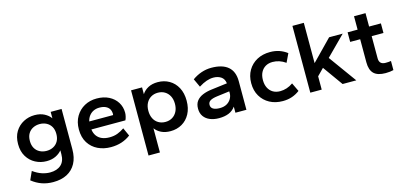

<svg xmlns="http://www.w3.org/2000/svg" viewBox="-72 -1166 3912 1855"><g transform="rotate(-15 1884.5 -238.0)"><path d="M278 192Q218 192 166 174Q114 156 66 118L104 34Q150 67 192 80.5Q234 94 272 94Q342 94 382 58Q422 22 422 -49V-87Q399 -58 360 -39Q321 -20 268 -20Q209 -20 157.5 -47Q106 -74 74.5 -125.5Q43 -177 43 -250Q43 -324 74.5 -375Q106 -426 157.5 -453Q209 -480 268 -480Q325 -480 365.5 -458.5Q406 -437 428 -406V-470H537V-68Q537 16 505.5 74Q474 132 416.5 162Q359 192 278 192ZM294 -116Q331 -116 361 -131.5Q391 -147 408.5 -177Q426 -207 426 -250Q426 -294 408.5 -323.5Q391 -353 361 -368.5Q331 -384 294 -384Q257 -384 226.5 -368.5Q196 -353 178.5 -323.5Q161 -294 161 -250Q161 -207 178.5 -177Q196 -147 226.5 -131.5Q257 -116 294 -116Z M904 10Q832 10 774 -18Q716 -46 681.5 -100.5Q647 -155 647 -235Q647 -310 679.5 -365Q712 -420 766.5 -450Q821 -480 889 -480Q959 -480 1011 -453.5Q1063 -427 1092 -381Q1121 -335 1121 -276Q1121 -259 1116 -238Q1111 -217 1104 -204H764Q769 -165 788.5 -138.5Q808 -112 840 -98.5Q872 -85 915 -85Q960 -85 995.5 -98.5Q1031 -112 1064 -135L1101 -53Q1060 -22 1011 -6Q962 10 904 10ZM764 -284H1002Q1003 -287 1003.5 -289.5Q1004 -292 1004 -294Q1004 -323 992 -343.5Q980 -364 955 -376Q930 -388 892 -388Q860 -388 833.5 -375.5Q807 -363 789 -339.5Q771 -316 764 -284Z M1232 182V-470H1342V-402Q1364 -437 1404 -458.5Q1444 -480 1500 -480Q1564 -480 1615 -450.5Q1666 -421 1695.5 -366Q1725 -311 1725 -235Q1725 -159 1695.5 -104Q1666 -49 1615 -19.5Q1564 10 1500 10Q1447 10 1408 -9Q1369 -28 1346 -60V182ZM1475 -89Q1514 -89 1544 -107Q1574 -125 1591 -158Q1608 -191 1608 -235Q1608 -280 1591 -312.5Q1574 -345 1544 -363Q1514 -381 1475 -381Q1436 -381 1406 -363Q1376 -345 1359 -312.5Q1342 -280 1342 -235Q1342 -191 1358.5 -158Q1375 -125 1405.5 -107Q1436 -89 1475 -89Z M1985 10Q1935 10 1895.5 -6Q1856 -22 1833.5 -53.5Q1811 -85 1811 -131Q1811 -178 1833.5 -207.5Q1856 -237 1895.5 -253.5Q1935 -270 1985 -276L2144 -296Q2138 -342 2106.5 -362.5Q2075 -383 2031 -383Q1998 -383 1962.5 -371Q1927 -359 1884 -332L1845 -416Q1888 -447 1936.5 -463.5Q1985 -480 2036 -480Q2146 -480 2203 -431.5Q2260 -383 2260 -286V0H2150V-61Q2124 -24 2083 -7Q2042 10 1985 10ZM2017 -82Q2058 -82 2086.5 -98Q2115 -114 2130.5 -141Q2146 -168 2146 -197V-215L2021 -199Q1974 -193 1951 -179Q1928 -165 1928 -137Q1928 -110 1951 -96Q1974 -82 2017 -82Z M2623 10Q2549 10 2492.5 -20.5Q2436 -51 2403.5 -106Q2371 -161 2371 -235Q2371 -309 2403.5 -364Q2436 -419 2492.5 -449.5Q2549 -480 2623 -480Q2674 -480 2716 -465.5Q2758 -451 2793 -424L2752 -338Q2721 -360 2688.5 -370.5Q2656 -381 2623 -381Q2582 -381 2552 -363.5Q2522 -346 2505 -313.5Q2488 -281 2488 -235Q2488 -190 2505 -157Q2522 -124 2552 -106.5Q2582 -89 2623 -89Q2656 -89 2688.5 -99.5Q2721 -110 2752 -132L2793 -46Q2758 -19 2716 -4.5Q2674 10 2623 10Z M2899 0V-668H3013V-265L3213 -470H3349L3158 -278L3359 0H3222L3079 -200L3013 -133V0Z M3652 6Q3572 6 3535 -30Q3498 -66 3498 -142V-374H3398V-470H3498V-604H3613V-470H3731V-374H3613V-152Q3613 -121 3629 -105.5Q3645 -90 3677 -90Q3689 -90 3705.5 -91Q3722 -92 3731 -94V-3Q3717 1 3695.5 3.5Q3674 6 3652 6Z"/></g></svg>

Font: Gantari SemiBold
Style: Regular
Weight: 600
Designer: Anugrah Pasau
Foundry: Lafontype
Version: Version 1.000; ttfautohint (v1.8.3)